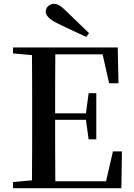

<svg xmlns="http://www.w3.org/2000/svg" viewBox="-20 -983 700 1003"><path d="M445 -810C406 -848 366 -886 330 -921C298 -953 281 -963 262 -963C237 -963 219 -943 219 -923C219 -904 233 -884 280 -861C329 -837 380 -813 431 -790ZM550 -548H599L595 -735H48V-704L147 -695C148 -595 148 -495 148 -393V-342C148 -241 148 -140 147 -41L48 -32V0H614L617 -192H570L534 -36H269C268 -138 268 -241 268 -357H429L443 -255H483V-496H443L429 -391H268C268 -499 268 -600 269 -699H516Z"/></svg>

Font: Noto Serif CJK KR SemiBold
Style: Regular
Weight: 600
Designer: Ryoko NISHIZUKA 西塚涼子 (kana & ideographs); Frank Grießhammer (Latin, Greek & Cyrillic); Wenlong ZHANG 张文龙 (bopomofo); San
Foundry: Adobe
Version: Version 2.001;hotconv 1.1.0;makeotfexe 2.6.0